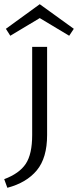

<svg xmlns="http://www.w3.org/2000/svg" viewBox="-57 -689 371 913"><path d="M132 -669 294 -552 272 -519 132 -603 -8 -519 -29 -552ZM96 -47V-466H167V-47Q167 62 118 121Q69 180 -22 204L-37 163Q35 136 65.5 90Q96 44 96 -47Z"/></svg>

Font: EauTestSC
Style: Regular
Weight: 400
Designer: Christian Thalmann (Catharsis Fonts)
Version: Version 0.001;PS 000.001;hotconv 1.0.88;makeotf.lib2.5.64775